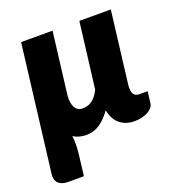

<svg xmlns="http://www.w3.org/2000/svg" viewBox="-127 -621 824 889"><g transform="rotate(-20 285.0 -176.5)"><path d="M230 -518.5 193 -218 192.5 -213.5Q189 -177 200.8 -154.8Q212.5 -132.5 239.5 -132.5Q267.5 -132.5 287.8 -148.8Q308 -165 322 -194.5L362 -518.5H517L473.5 -162.5Q467 -104.5 506.5 -104.5H548L540.5 -45Q539 -35.5 531.5 -26.5Q524 -17.5 511.2 -10.2Q498.5 -3 481 1.2Q463.5 5.5 442.5 5.5Q403 5.5 373.8 -17.2Q344.5 -40 335 -87.5Q308.5 -50.5 279.2 -30.8Q250 -11 214 -11Q175 -11 149 -28.5Q152 -7 151.5 16.2Q151 39.5 148.5 60L136 164.5H59Q26.5 164.5 10.8 148.5Q-5 132.5 -1 102.5L75 -518.5Z"/></g></svg>

Font: Lato Black
Style: Italic
Weight: 900
Italic angle: -7°
Designer: Lukasz Dziedzic
Foundry: tyPoland Lukasz Dziedzic
Version: Version 2.007; 2014-02-27